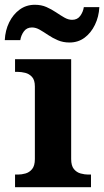

<svg xmlns="http://www.w3.org/2000/svg" viewBox="-46 -784 436 804"><path d="M17 0V-53H29Q44 -53 60.5 -57.5Q77 -62 88.5 -76Q100 -90 100 -118V-422Q100 -449 88 -462Q76 -475 59.5 -479Q43 -483 29 -483H17V-536H252V-118Q252 -90 263.5 -76Q275 -62 292 -57.5Q309 -53 323 -53H335V0ZM245 -606Q218 -606 196 -615.5Q174 -625 155.5 -637.5Q137 -650 120.5 -659.5Q104 -669 88 -669Q66 -669 54 -652.5Q42 -636 39 -616H-26Q-24 -657 -7.5 -690.5Q9 -724 36.5 -744Q64 -764 100 -764Q127 -764 148.5 -754.5Q170 -745 188.5 -732.5Q207 -720 223.5 -710.5Q240 -701 256 -701Q278 -701 290 -717.5Q302 -734 305 -754H370Q368 -714 351.5 -680Q335 -646 308 -626Q281 -606 245 -606Z"/></svg>

Font: NotoSerif-Bold
Style: Regular
Weight: 700
Designer: Monotype Design Team
Foundry: Monotype Imaging Inc.
Version: Version 2.007; ttfautohint (v1.8) -l 8 -r 50 -G 200 -x 14 -D